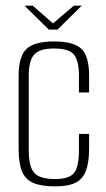

<svg xmlns="http://www.w3.org/2000/svg" viewBox="-20 -652 377 681"><path d="M177 9Q128 9 99.5 -2.5Q71 -14 58.5 -43Q46 -72 46 -125V-382Q46 -453 74.5 -479Q103 -505 172 -505Q241 -505 268.5 -479Q296 -453 296 -384V-324H260V-384Q260 -435 243 -457.5Q226 -480 172 -480Q119 -480 100.5 -457.5Q82 -435 82 -384V-119Q82 -63 100.5 -40Q119 -17 176 -17Q226 -17 243 -39Q260 -61 260 -119V-177H296V-125Q296 -74 284 -44.5Q272 -15 246 -3Q220 9 177 9ZM153 -547 67 -632H96L168 -569L242 -632H270L184 -547Z"/></svg>

Font: Alumni Sans Thin ExtraLight
Style: Regular
Weight: 250
Version: Version 1.018